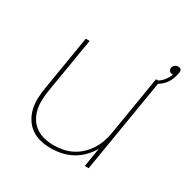

<svg xmlns="http://www.w3.org/2000/svg" viewBox="-145 -759 890 902"><g transform="rotate(30 300.0 -308.0)"><path d="M243 8Q214 8 186.5 1.5Q159 -5 137 -20.5Q115 -36 100.5 -59Q86 -82 79.5 -109Q73 -136 74 -165Q75 -194 80 -223L129 -520H150L100 -220Q96 -194 95 -168Q94 -142 99.5 -117.5Q105 -93 118 -72Q131 -51 151 -37Q171 -23 196 -17Q221 -11 247 -11Q271 -11 296 -15.5Q321 -20 345 -32Q369 -44 388.5 -62.5Q408 -81 422 -103Q436 -125 444.5 -149.5Q453 -174 457 -199L510 -520H531L445 0H424L441 -104Q427 -78 405 -55.5Q383 -33 356 -18.5Q329 -4 300 2Q271 8 243 8ZM518 -501 511 -515Q531 -523 546 -541Q561 -559 568 -579H563Q554 -579 548.5 -585.5Q543 -592 544 -601Q545 -606 547.5 -610.5Q550 -615 553.5 -618Q557 -621 561.5 -622.5Q566 -624 571 -624Q575 -624 580 -622.5Q585 -621 587 -617.5Q589 -614 589.5 -609Q590 -604 589 -599Q586 -584 581 -569.5Q576 -555 567 -541.5Q558 -528 545 -517.5Q532 -507 518 -501Z"/></g></svg>

Font: Iosevka Aile Thin Oblique
Style: Regular
Weight: 100
Italic angle: -9°
Designer: Belleve Invis
Foundry: Belleve Invis
Version: Version 31.1.0; ttfautohint (v1.8.4)